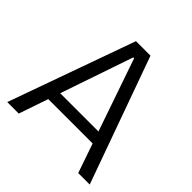

<svg xmlns="http://www.w3.org/2000/svg" viewBox="-174 -802 945 945"><g transform="rotate(45 298.0 -330.0)"><path d="M11 0 247 -660H348L585 0H505L300 -594H294L91 0ZM114 -153V-215H489V-153Z"/></g></svg>

Font: Bricolage Grotesque 48pt Condensed ExtraBold Light
Style: Regular
Weight: 300
Version: Version 1.000;gftools[0.9.30]